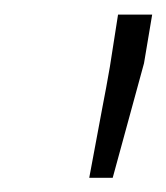

<svg xmlns="http://www.w3.org/2000/svg" viewBox="-20 -782 234 270"><path d="M138.5 -532H105.5L124 -631Q129.5 -659 134.5 -688L146 -761.5H194L182.5 -693Z"/></svg>

Font: Roberto Sans Light
Style: Italic
Weight: 300
Italic angle: -11°
Designer: Google
Version: Version 1.00;June 11, 2020;FontCreator 12.0.0.2522 64-bit; t